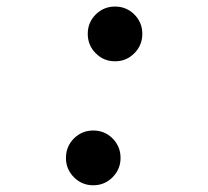

<svg xmlns="http://www.w3.org/2000/svg" viewBox="-20 -547 626 577"><path d="M260.3 9.8Q226.1 9.8 202.1 -14.4Q178.2 -38.6 178.2 -72.3Q178.2 -106.9 202.1 -130.9Q226.1 -154.8 260.3 -154.8Q294.4 -154.8 318.4 -130.9Q342.3 -106.9 342.3 -72.3Q342.3 -38.6 318.4 -14.4Q294.4 9.8 260.3 9.8ZM325.7 -362.8Q291.5 -362.8 267.6 -387Q243.7 -411.1 243.7 -445.3Q243.7 -479.5 267.6 -503.4Q291.5 -527.3 325.7 -527.3Q359.9 -527.3 383.8 -503.4Q407.7 -479.5 407.7 -445.3Q407.7 -411.1 383.8 -387Q359.9 -362.8 325.7 -362.8Z"/></svg>

Font: Cascadia Code NF SemiBold
Style: Italic
Weight: 600
Italic angle: -10°
Monospace: yes
Designer: Aaron Bell
Foundry: Saja Typeworks
Version: Version 2404.023; ttfautohint (v1.8.4)